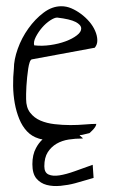

<svg xmlns="http://www.w3.org/2000/svg" viewBox="-20 -454 369 628"><path d="M286.1 127.9Q281.2 128.9 264.2 134.3Q247.1 139.6 225.1 145.5Q203.1 151.4 178.2 153.8Q153.3 156.2 132.8 150.9Q112.3 145.5 99.1 129.9Q85.9 114.3 85.9 83Q85.9 51.8 97.7 30.3Q106.4 13.7 119.1 2Q112.3 1 106.4 -1Q84 -7.8 68.4 -24.4Q52.7 -41 43 -64.9Q33.2 -88.9 28.3 -116.2Q23.4 -143.6 22.9 -172.9Q22.5 -202.1 25.4 -229.5Q25.4 -258.8 38.1 -294.4Q50.8 -330.1 72.8 -360.8Q94.7 -391.6 122.6 -412.6Q150.4 -433.6 180.7 -433.6Q197.3 -433.6 213.4 -426.8Q229.5 -419.9 244.6 -408.7Q259.8 -397.5 272 -383.3Q284.2 -369.1 291 -353.5Q297.9 -337.9 298.3 -323.2Q298.8 -308.6 290 -297.9L84 -259.8Q80.1 -258.8 77.1 -250.5Q74.2 -242.2 72.3 -229.5Q70.3 -216.8 68.8 -201.7Q67.4 -186.5 66.4 -172.4Q65.4 -158.2 65.4 -147Q65.4 -135.7 65.4 -129.9Q65.4 -102.5 78.6 -85.4Q91.8 -68.4 112.3 -59.6Q132.8 -50.8 158.7 -47.9Q184.6 -44.9 210 -44.9Q235.4 -44.9 257.8 -46.9Q280.3 -48.8 294.9 -48.8Q294.9 -44.9 292 -40Q289.1 -35.2 285.2 -30.8Q281.2 -26.4 277.3 -22.9Q273.4 -19.5 272.5 -18.6Q264.6 -16.6 248 -12.7Q244.1 -12.7 240.2 -11.7L242.2 -9.8Q247.1 -4.9 249.5 -3.4Q252 -2 250 -1Q226.6 -1 204.6 2.4Q182.6 5.9 165 16.1Q147.5 26.4 136.2 43.9Q125 61.5 125 89.8Q125 110.4 138.7 116.7Q152.3 123 174.3 119.6Q196.3 116.2 224.6 106Q252.9 95.7 283.2 85ZM167 -396.5Q158.2 -396.5 144 -387.2Q129.9 -377.9 117.7 -363.8Q105.5 -349.6 97.2 -333.5Q88.9 -317.4 91.8 -305.7Q117.2 -302.7 144.5 -306.6Q171.9 -310.5 194.3 -318.8Q216.8 -327.1 231.4 -338.4Q246.1 -349.6 245.6 -361.3Q245.1 -373 227.1 -382.3Q209 -391.6 167 -396.5Z"/></svg>

Font: Annie Use Your Telescope
Style: Regular
Weight: 400
Designer: Kimberly Geswein
Foundry: Kimberly Geswein
Version: Version 1.002 2001